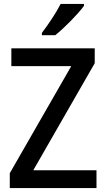

<svg xmlns="http://www.w3.org/2000/svg" viewBox="-20 -1054 541 981"><path d="M409 -1024V-1034H290C267 -989 227 -929 194 -886V-874H262C308 -910 382 -986 409 -1024ZM473 -93V-184H150L464 -731V-807H38V-716H344L30 -169V-93Z"/></svg>

Font: Noto Sans Kannada UI SemiCondensed Medium
Style: Regular
Weight: 500
Width: 4
Designer: Jelle Bosma - Monotype Design Team
Foundry: Monotype Imaging Inc.
Version: Version 2.005